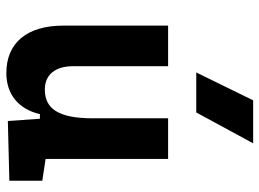

<svg xmlns="http://www.w3.org/2000/svg" viewBox="-130 -706 845 626"><g transform="rotate(90 293.0 -392.5)"><path d="M217.8 9.8C286.1 9.8 335.4 -29.3 351.6 -99.6H366.7L374 4.9L568.8 0V-107.4L497.6 -118.2V-517.6H365.2V-272C365.2 -159.2 333.5 -115.7 271.5 -115.7C223.6 -115.7 195.3 -148.9 195.3 -208.5V-517.6H63V-175.8C63 -57.6 119.1 9.8 217.8 9.8ZM215.8 -609.4H346.2L446.8 -794.9H306.6Z"/></g></svg>

Font: Cascadia Mono NF
Style: Bold
Weight: 700
Monospace: yes
Designer: Aaron Bell
Foundry: Saja Typeworks
Version: Version 2404.023